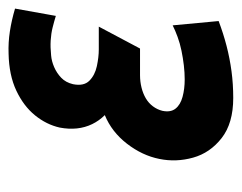

<svg xmlns="http://www.w3.org/2000/svg" viewBox="-78 -474 563 447"><g transform="rotate(-90 203.5 -250.5)"><path d="M390 -402 407 -497Q380 -505 354 -509Q328 -513 302 -512Q252 -511 216 -494Q180 -477 158.5 -450.5Q137 -424 130 -393Q126 -372 128 -353Q130 -334 138 -317.5Q146 -301 159 -288Q120 -272 92.5 -236.5Q65 -201 57 -161Q49 -122 60 -82.5Q71 -43 105.5 -16Q140 11 199 11Q231 11 261 7Q291 3 320 -4.5Q349 -12 378 -23L368 -130Q356 -124 341 -118.5Q326 -113 309 -109.5Q292 -106 275 -104Q258 -102 242 -102Q220 -102 201.5 -107Q183 -112 174 -123.5Q165 -135 169 -154Q172 -166 179.5 -176Q187 -186 198 -192.5Q209 -199 223 -202.5Q237 -206 252 -206H314L365 -302H312Q294 -302 273 -306.5Q252 -311 239 -324Q226 -337 231 -362Q235 -379 246 -389.5Q257 -400 271 -406Q285 -412 298 -413Q317 -415 333 -414Q349 -413 363 -409.5Q377 -406 390 -402Z"/></g></svg>

Font: Advent Pro
Style: Italic
Weight: 400
Italic angle: -12°
Designer: VivaRado, Andreas Kalpakidis
Foundry: VivaRado, Andreas Kalpakidis
Version: Version 3.000